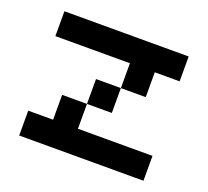

<svg xmlns="http://www.w3.org/2000/svg" viewBox="-93 -613 786 726"><g transform="rotate(20 300.0 -250.0)"><path d="M50 0V-100H150V-200H250V-300H350V-400H50V-500H550V-400H450V-300H350V-200H250V-100H550V0Z"/></g></svg>

Font: Matrix Sans
Style: Regular
Weight: 400
Designer: Brad Neil
Version: Version 1.100